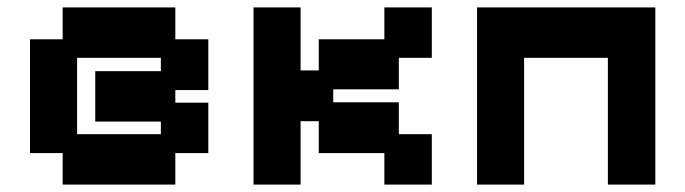

<svg xmlns="http://www.w3.org/2000/svg" viewBox="-20 -487 1849 518"><path d="M149 11V-74H61V-381H149V-467H453V-381H542V-244H453V-210H542V-74H453V11ZM188 -125H414V-159H237V-295H414V-331H188Z M664 11V-467H791V-297H840V-381H1017V-467H1145V-331H1056V-246H879V-211H1056V-125H1145V11H1017V-74H840V-160H791V11Z M1267 11V-467H1748V11H1620V-331H1394V11Z"/></svg>

Font: Pixelify Sans
Style: Bold
Weight: 700
Designer: Stefie Justprince
Foundry: Typecalism Foundryline
Version: Version 1.000